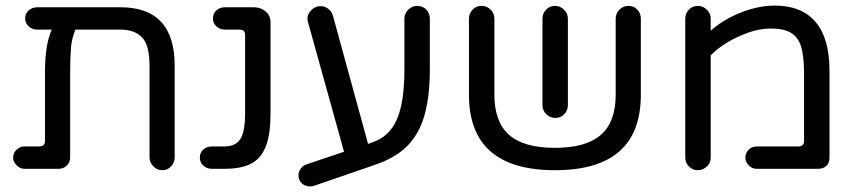

<svg xmlns="http://www.w3.org/2000/svg" viewBox="-20 -632 3065 687"><path d="M561 -23Q542 -23 528.5 -37Q515 -51 515 -69V-397Q515 -471 488 -498.5Q461 -526 411 -526H250Q237 -496 234 -462Q231 -428 231 -372V-68Q231 -51 219 -39.5Q207 -28 190 -28H67Q52 -28 39.5 -40.5Q27 -53 27 -68Q27 -85 39.5 -96.5Q52 -108 67 -108H121Q141 -108 141 -128V-376Q141 -471 165 -526H113Q96 -526 83 -537.5Q70 -549 70 -566Q70 -584 83 -595Q96 -606 113 -606H411Q605 -606 605 -397V-69Q605 -51 592.5 -37Q580 -23 561 -23Z M738 -28Q720 -28 707.5 -39.5Q695 -51 695 -68Q695 -86 707.5 -97Q720 -108 738 -108H783Q823 -108 840 -134.5Q857 -161 857 -227V-507Q857 -526 837 -526H785Q767 -526 754.5 -537.5Q742 -549 742 -566Q742 -584 754.5 -595Q767 -606 785 -606H888Q913 -606 930.5 -591Q948 -576 948 -553V-227Q948 -152 932 -111Q916 -67 880.5 -47.5Q845 -28 783 -28Z M1089 35Q1076 35 1065 28Q1054 21 1050 8Q1049 6 1048.5 2.5Q1048 -1 1048 -6Q1048 -17 1056 -28.5Q1064 -40 1077 -44L1211 -89L1082 -553Q1082 -554 1081.5 -555Q1081 -556 1081 -557Q1081 -559 1080.5 -561Q1080 -563 1080 -564Q1080 -582 1094 -596Q1108 -610 1127 -610Q1142 -610 1154.5 -600.5Q1167 -591 1171 -577L1297 -117L1313 -123Q1373 -143 1400 -204.5Q1427 -266 1427 -384V-565Q1427 -584 1441 -597.5Q1455 -611 1473 -611Q1493 -611 1505.5 -597.5Q1518 -584 1518 -565V-384Q1518 -286 1498.5 -218.5Q1479 -151 1436.5 -109Q1394 -67 1324 -43L1103 33Q1095 35 1089 35Z M1966 -23Q1658 -23 1658 -293V-565Q1658 -584 1671 -597.5Q1684 -611 1703 -611Q1722 -611 1735.5 -597.5Q1749 -584 1749 -565V-293Q1749 -196 1801.5 -149.5Q1854 -103 1966 -103Q2077 -103 2130 -149.5Q2183 -196 2183 -293V-565Q2183 -584 2196.5 -597.5Q2210 -611 2229 -611Q2248 -611 2260.5 -597.5Q2273 -584 2273 -565V-293Q2273 -23 1966 -23ZM1967 -210Q1948 -210 1934.5 -223.5Q1921 -237 1921 -256V-565Q1921 -584 1934 -597.5Q1947 -611 1966 -611Q1984 -611 1998 -597.5Q2012 -584 2012 -565V-256Q2012 -237 1999 -223.5Q1986 -210 1967 -210Z M2477 -23Q2458 -23 2445 -36.5Q2432 -50 2432 -68V-565Q2432 -584 2445 -597.5Q2458 -611 2477 -611Q2495 -611 2509 -597.5Q2523 -584 2523 -565V-522Q2549 -546 2586.5 -566.5Q2624 -587 2667 -599.5Q2710 -612 2752 -612Q2849 -612 2898.5 -553Q2948 -494 2948 -380V-68Q2948 -49 2937 -38.5Q2926 -28 2907 -28H2687Q2671 -28 2659 -40.5Q2647 -53 2647 -68Q2647 -85 2659 -96.5Q2671 -108 2687 -108H2837Q2857 -108 2857 -128V-370Q2857 -431 2846 -467Q2835 -500 2809.5 -515Q2784 -530 2737 -530Q2700 -530 2659.5 -516Q2619 -502 2583 -480.5Q2547 -459 2523 -434V-68Q2523 -49 2509 -36Q2495 -23 2477 -23Z"/></svg>

Font: Huninn
Style: Regular
Weight: 400
Designer: justfont
Foundry: justfont
Version: Version 1.003